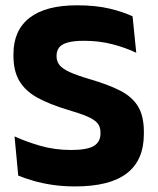

<svg xmlns="http://www.w3.org/2000/svg" viewBox="-20 -672 580 706"><path d="M256.5 13.5Q212 13.5 173.2 7.8Q134.5 2 102.8 -7.2Q71 -16.5 47 -26.5L33.5 -170.5Q73 -152 127 -136.2Q181 -120.5 241.5 -120.5Q300 -120.5 324.8 -135.2Q349.5 -150 349.5 -181.5V-185Q349.5 -206 338.2 -219.2Q327 -232.5 300.8 -243.8Q274.5 -255 230 -268Q163 -288 118.2 -312.5Q73.5 -337 51.5 -373.8Q29.5 -410.5 29.5 -467V-473.5Q29.5 -560.5 88.8 -606.5Q148 -652.5 263 -652.5Q332 -652.5 382.2 -640.5Q432.5 -628.5 467.5 -612L481 -478Q442.5 -496.5 393.8 -509.2Q345 -522 289.5 -522Q250.5 -522 228.2 -515.5Q206 -509 197 -496.8Q188 -484.5 188 -467V-465Q188 -447 198.2 -433.5Q208.5 -420 235.2 -407.5Q262 -395 311.5 -380.5Q378 -361 421.8 -338.8Q465.5 -316.5 487.2 -281.2Q509 -246 509 -187.5V-179.5Q509 -83 446.5 -34.8Q384 13.5 256.5 13.5Z"/></svg>

Font: Anek Malayalam
Style: Bold
Weight: 700
Version: Version 1.003